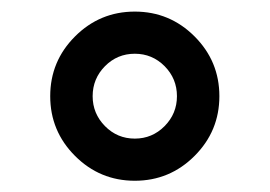

<svg xmlns="http://www.w3.org/2000/svg" viewBox="-20 -410 475 338"><path d="M164.8 -293.5Q143.1 -271.5 143.1 -240.7Q143.1 -210 164.8 -188Q186.5 -166 217.3 -166Q248 -166 269.8 -188Q291.5 -210 291.5 -240.7Q291.5 -271.5 269.8 -293.5Q248 -315.4 217.3 -315.4Q186.5 -315.4 164.8 -293.5ZM112.1 -135.5Q68.4 -179.2 68.4 -240.7Q68.4 -302.2 112.1 -345.9Q155.8 -389.6 217.3 -389.6Q278.8 -389.6 322.5 -345.9Q366.2 -302.2 366.2 -240.7Q366.2 -179.2 322.5 -135.5Q278.8 -91.8 217.3 -91.8Q155.8 -91.8 112.1 -135.5Z"/></svg>

Font: Shabnam FD-WOL
Style: FD-WOL
Weight: 400
Foundry: DejaVu fonts team - Redesigned by Saber Rastikerdar - Based on Vazir font
Version: Version 5.0.1